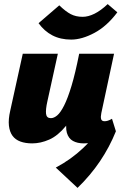

<svg xmlns="http://www.w3.org/2000/svg" viewBox="-20 -689 610 936"><path d="M358 227 252 128Q327 88 385.5 32.5Q444 -23 492 -87L545 -49Q514 28 467.5 97Q421 166 358 227ZM137 10Q104 10 79.5 1Q55 -8 41 -27Q27 -46 23.5 -76.5Q20 -107 30 -150L91 -427H262L211 -195Q202 -155 204.5 -134Q207 -113 228 -113Q243 -113 259 -126.5Q275 -140 292.5 -174.5Q310 -209 328.5 -270Q347 -331 366 -427H434Q408 -293 374 -207.5Q340 -122 301 -74.5Q262 -27 220 -8.5Q178 10 137 10ZM389 10Q357 10 335.5 -2Q314 -14 306 -41.5Q298 -69 308 -117L371 -427H536L474 -138Q470 -119 473 -108.5Q476 -98 490 -98Q497 -98 505.5 -100.5Q514 -103 526 -110L545 -49Q511 -19 469.5 -4.5Q428 10 389 10ZM327 -496Q275 -496 235.5 -516.5Q196 -537 168 -576L269 -663Q300 -633 325 -620Q350 -607 383 -607Q410 -607 440.5 -622Q471 -637 505 -669L552 -629Q501 -561 440 -528.5Q379 -496 327 -496Z"/></svg>

Font: Ysabeau Office Black
Style: Italic
Weight: 900
Italic angle: -12°
Designer: Christian Thalmann (Catharsis Fonts)
Version: Version 2.001;gftools[0.9.30]; featfreeze: tnum,lnum,ss02